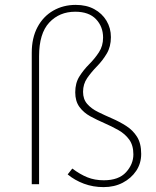

<svg xmlns="http://www.w3.org/2000/svg" viewBox="-20 -754 640 786"><path d="M404 12Q361 12 323.5 -2Q286 -16 257 -40L276 -64Q308 -40 338 -28Q368 -16 405 -16Q466 -16 496 -49Q526 -82 526 -122Q526 -159 509 -182.5Q492 -206 464.5 -221.5Q437 -237 407 -250Q377 -263 349.5 -278Q322 -293 305 -316.5Q288 -340 288 -376Q288 -414 305 -441Q322 -468 345 -491Q368 -514 385 -540Q402 -566 402 -600Q402 -645 373 -675.5Q344 -706 288 -706Q223 -706 181.5 -661.5Q140 -617 140 -524V0H110V-538Q110 -599 133.5 -643Q157 -687 198 -710.5Q239 -734 290 -734Q334 -734 366 -716.5Q398 -699 416 -669Q434 -639 434 -602Q434 -563 417 -534.5Q400 -506 377 -482.5Q354 -459 337 -434.5Q320 -410 320 -378Q320 -348 337 -328.5Q354 -309 381.5 -295.5Q409 -282 439 -269Q469 -256 496.5 -238.5Q524 -221 541 -194Q558 -167 558 -124Q558 -85 537.5 -54.5Q517 -24 482.5 -6Q448 12 404 12Z"/></svg>

Font: Source Code Pro ExtraLight
Style: Regular
Weight: 200
Monospace: yes
Designer: Paul D. Hunt, Teo Tuominen
Foundry: Adobe
Version: Version 1.026;hotconv 1.1.0;makeotfexe 2.6.0